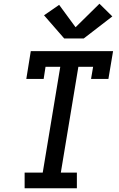

<svg xmlns="http://www.w3.org/2000/svg" viewBox="-20 -1009 640 1029"><path d="M112 0V-84H209L303 -651H224L214 -586H121L145 -735H586L561 -586H468L479 -651H400L306 -84H392V0ZM324 -803 216 -927 297 -983 385 -863 513 -989 582 -921 429 -803Z"/></svg>

Font: Iosevka Curly Slab MdExObl
Style: Regular
Weight: 500
Width: 7
Italic angle: -9°
Monospace: yes
Designer: Belleve Invis
Foundry: Belleve Invis
Version: Version 11.1.0; ttfautohint (v1.8.3)